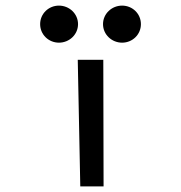

<svg xmlns="http://www.w3.org/2000/svg" viewBox="-20 -664 645 684"><path d="M415 -512C452 -512 482 -541 482 -578C482 -615 452 -644 415 -644C378 -644 347 -615 347 -578C347 -541 378 -512 415 -512ZM190 -512C227 -512 258 -541 258 -578C258 -615 227 -644 190 -644C153 -644 123 -615 123 -578C123 -541 153 -512 190 -512ZM348 -451H257L266 0H349Z"/></svg>

Font: Charger Monospace
Style: Regular
Weight: 400
Designer: Jasper
Foundry: Cannot Into Space Fonts
Version: Version 0.980